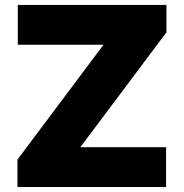

<svg xmlns="http://www.w3.org/2000/svg" viewBox="-20 -747 735 767"><path d="M49.7 0V-109.4L393.5 -568.2H51.1V-727.3H644.9V-617.9L301.1 -159.1H643.5V0Z"/></svg>

Font: Karasuma Gothic
Style: Black
Weight: 900
Designer: Rasmus Andersson / Ryoko Nishizuka
Foundry: Genbu
Version: Version 1.00